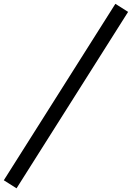

<svg xmlns="http://www.w3.org/2000/svg" viewBox="-105 -838 699 1018"><path d="M-84.8 117.8 506.7 -817.7 574.2 -775 -17.3 160.5Z"/></svg>

Font: Savate ExtraLight
Style: Italic
Weight: 200
Italic angle: -11°
Designer: Max Esnée
Foundry: Plomb Type
Version: Version 2.000